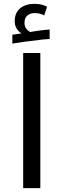

<svg xmlns="http://www.w3.org/2000/svg" viewBox="-20 -975 329 995"><path d="M100.1 -700.2H189V0H100.1ZM43.9 -794.9 91.3 -801.8Q56.2 -824.7 56.2 -865.2Q56.2 -908.2 84.2 -931.6Q112.3 -955.1 158.2 -955.1Q197.3 -955.1 224.1 -939.9L209 -895Q189 -907.2 159.2 -907.2Q137.2 -907.2 122.1 -894.8Q106.9 -882.3 106.9 -856Q106.9 -838.9 115.7 -826.9Q124.5 -814.9 137.2 -809.1Q147 -811.5 185.1 -816.7Q223.1 -821.8 237.3 -821.8V-772.9Q229.5 -772.9 201.9 -770.3Q174.3 -767.6 100.1 -757.8L43.9 -749Z"/></svg>

Font: DroidArabicKufi
Style: Regular
Weight: 400
Designer: Pascal Zoghbi
Foundry: Ascender Corporation
Version: Version 1.00; ttfautohint (v1.4.1)